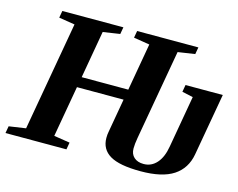

<svg xmlns="http://www.w3.org/2000/svg" viewBox="-101 -796 1177 948"><g transform="rotate(15 488.0 -322.5)"><path d="M-7.3 0 -1 -36.1 85 -48.8 183.1 -606 101.6 -619.1 107.9 -654.8H419.9L413.6 -619.1L327.1 -606L284.7 -363.8H522.9L565.4 -606L483.9 -619.1L490.2 -654.8H803.2L796.9 -619.1L710 -606L628.9 -146Q623 -112.8 623 -90.3Q623 -61.5 641.1 -45.2Q659.2 -28.8 690.4 -28.8Q730 -28.8 757.1 -59.3Q784.2 -89.8 793.5 -146L839.8 -410.6L783.7 -422.9L790 -459H980.5L924.3 -140.1Q911.1 -66.4 853.3 -28.3Q795.4 9.8 685.1 9.8Q577.1 9.8 528.6 -19Q480 -47.9 480 -106Q480 -124 483.4 -140.1L513.2 -310.1H274.9L229 -48.8L310.5 -36.1L304.2 0Z"/></g></svg>

Font: Liberation Serif
Style: Bold Italic
Weight: 700
Italic angle: -16.333°
Designer: Steve Matteson
Foundry: Ascender Corporation
Version: Version 2.1.5